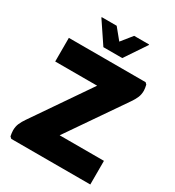

<svg xmlns="http://www.w3.org/2000/svg" viewBox="-217 -1061 1086 1189"><g transform="rotate(30 326.0 -466.5)"><path d="M49 0 37 -11Q35 -21 33.5 -32Q32 -43 32 -51Q32 -79 41.5 -101Q51 -123 67 -146L390 -617L424 -551H45V-720H594L605 -709Q607 -700 609 -688.5Q611 -677 611 -669Q611 -641 601.5 -619Q592 -597 576 -574L252 -103L219 -169H614V0ZM259 -777 157 -929V-933H264L327 -856L389 -933H496V-929L394 -777Z"/></g></svg>

Font: Kufam ExtraBold
Style: Regular
Weight: 800
Designer: Wael Morcos, Artur Schmal
Foundry: Original Type
Version: Version 1.300; ttfautohint (v1.8.3)